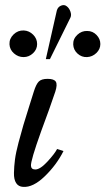

<svg xmlns="http://www.w3.org/2000/svg" viewBox="-20 -722 412 750"><path d="M266 -548Q265 -570 282 -586Q299 -602 321 -601Q342 -601 357 -585.5Q372 -570 372 -550Q372 -530 356.5 -515Q341 -500 320 -499Q299 -498 283 -512.5Q267 -527 266 -548ZM175 -491H159L202 -681Q206 -695 218.5 -700Q231 -705 240 -698Q250 -691 255 -677Q260 -663 255 -653ZM17 -549Q16 -571 33 -587.5Q50 -604 73 -603Q94 -602 109.5 -586.5Q125 -571 125 -550Q125 -529 109 -514Q93 -499 72 -499Q51 -499 34.5 -513.5Q18 -528 17 -549ZM228 -132Q201 -78 155 -33.5Q109 11 70 8Q52 7 43 -7Q34 -21 34.5 -46.5Q35 -72 38.5 -99Q42 -126 52.5 -165.5Q63 -205 71.5 -234Q80 -263 93 -303.5Q106 -344 112 -364Q121 -393 131.5 -403.5Q142 -414 166 -414Q191 -414 198 -403Q205 -392 196 -364Q175 -301 141 -210Q99 -93 101 -74Q102 -60 118 -60Q137 -60 165.5 -91Q194 -122 203 -140Z"/></svg>

Font: GFS BodoniClassic
Style: Regular
Weight: 400
Designer: George D. Matthiopoulos
Foundry: George D. Matthiopoulos
Version: Macromedia Fontographer 4.1.5 140901